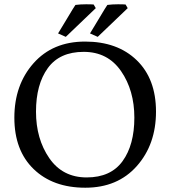

<svg xmlns="http://www.w3.org/2000/svg" viewBox="-20 -860 795 896"><path d="M378 16Q227 16 137 -71Q47 -158 47 -311Q47 -464 136.5 -565Q226 -666 377 -666Q528 -666 618 -579Q708 -492 708 -339Q708 -186 618.5 -85Q529 16 378 16ZM370.5 -618Q258 -618 203 -542Q148 -466 148 -339Q148 -212 210 -122Q272 -32 384.5 -32Q497 -32 552 -108Q607 -184 607 -311Q607 -438 545 -528Q483 -618 370.5 -618ZM481 -837Q504 -840 530.5 -840Q557 -840 566 -839L576 -822L436 -688L400 -704Q403 -708 439 -768.5Q475 -829 481 -837ZM332 -837Q355 -840 381.5 -840Q408 -840 417 -839L427 -822L287 -688L251 -704Q254 -708 290 -768.5Q326 -829 332 -837Z"/></svg>

Font: Buenard
Style: Regular
Weight: 400
Designer: Gustavo Ibarra
Foundry: FontFuror
Version: Version 1.001 2011